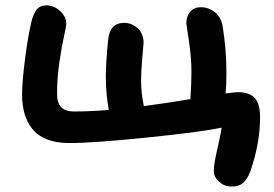

<svg xmlns="http://www.w3.org/2000/svg" viewBox="-20 -519 1016 713"><path d="M841.8 173.8Q812.5 173.8 793.2 155.5Q773.9 137.2 773.9 117.2Q773.9 99.6 778.3 76.2Q782.7 52.7 790.8 17.6Q798.8 -17.6 803.2 -44.9Q722.7 -28.3 524.2 -8.1Q325.7 12.2 236.8 12.2Q189.5 12.2 155 -1.2Q120.6 -14.6 100.6 -39.6Q80.6 -64.5 71.3 -96.2Q62 -127.9 62 -168Q62 -215.3 73.2 -301.8Q84.5 -388.2 96.2 -436Q103.5 -467.3 116 -483.2Q128.4 -499 152.8 -499Q180.7 -499 203.4 -478Q226.1 -457 226.1 -431.2Q226.1 -421.4 217.5 -383.5Q209 -345.7 200.4 -287.4Q191.9 -229 191.9 -168.9Q191.9 -105 253.9 -105Q314.9 -105 383.8 -110.8Q373 -173.8 373 -231Q373 -288.6 381.8 -373Q384.8 -402.8 399.7 -418.5Q414.6 -434.1 440.9 -434.1Q469.2 -434.1 491.2 -414.1Q513.2 -394 513.2 -359.9Q513.2 -355.5 508.5 -305.2Q503.9 -254.9 503.9 -219.2Q503.9 -173.3 514.2 -125Q597.2 -135.7 687 -150.9Q690.9 -210.4 690.9 -251Q690.9 -305.7 681.4 -367.7Q671.9 -429.7 671.9 -432.1Q671.9 -458.5 686.3 -475.3Q700.7 -492.2 725.1 -492.2Q753.9 -492.2 776.9 -474.4Q799.8 -456.5 806.2 -424.8Q820.8 -338.4 820.8 -247.1Q820.8 -203.1 817.9 -171.9Q854.5 -176.8 863.8 -176.8Q905.8 -176.8 925.8 -155.3Q945.8 -133.8 945.8 -83Q945.8 13.7 909.2 118.2Q898.9 146 883.1 159.9Q867.2 173.8 841.8 173.8Z"/></svg>

Font: Shantell Sans Irregular Bouncy
Style: Regular
Weight: 600
Designer: Stephen Nixon, Anya Danilova, Shantell Martin
Foundry: Arrow Type
Version: Version 1.006;[9816181b4]